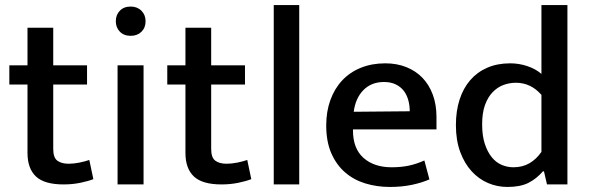

<svg xmlns="http://www.w3.org/2000/svg" viewBox="-20 -731 2335 761"><path d="M325 -396H191V-141Q191 -106 207.5 -94Q224 -82 252 -82Q272 -82 294.5 -86.5Q317 -91 334 -97L350 -21Q330 -13 298.5 -6.5Q267 0 232 0Q156 0 122.5 -31.5Q89 -63 89 -125V-396H17V-472H89V-621H191V-472H325Z M446 0V-472H549V0ZM498 -589Q471 -589 455 -605.5Q439 -622 439 -647Q439 -672 455 -688.5Q471 -705 498 -705Q524 -705 540.5 -688.5Q557 -672 557 -647Q557 -621 540.5 -605Q524 -589 498 -589Z M951 -396H817V-141Q817 -106 833.5 -94Q850 -82 878 -82Q898 -82 920.5 -86.5Q943 -91 960 -97L976 -21Q956 -13 924.5 -6.5Q893 0 858 0Q782 0 748.5 -31.5Q715 -63 715 -125V-396H643V-472H715V-621H817V-472H951Z M1065 0V-711H1166V0Z M1710 -218H1379V-214Q1379 -142 1421 -105Q1463 -68 1532 -68Q1570 -68 1600.5 -74.5Q1631 -81 1662 -95L1682 -20Q1653 -7 1613 1.5Q1573 10 1525 10Q1474 10 1428 -4Q1382 -18 1347.5 -48Q1313 -78 1293 -124Q1273 -170 1273 -234Q1273 -289 1289.5 -334.5Q1306 -380 1336.5 -412.5Q1367 -445 1410.5 -462.5Q1454 -480 1507 -480Q1553 -480 1590.5 -465Q1628 -450 1654.5 -422.5Q1681 -395 1695.5 -355.5Q1710 -316 1710 -268ZM1604 -290Q1604 -314 1598 -335Q1592 -356 1580 -371.5Q1568 -387 1548.5 -396.5Q1529 -406 1502 -406Q1452 -406 1420.5 -374Q1389 -342 1382 -288Z M2126 -711H2229V0H2148L2136 -52H2132Q2106 -22 2074 -6Q2042 10 1991 10Q1951 10 1914.5 -5.5Q1878 -21 1849.5 -52Q1821 -83 1804 -129Q1787 -175 1787 -235Q1787 -291 1801.5 -336Q1816 -381 1843.5 -413Q1871 -445 1911 -462.5Q1951 -480 2002 -480Q2037 -480 2070 -469Q2103 -458 2126 -438ZM2126 -355Q2084 -403 2025 -403Q1999 -403 1975 -394Q1951 -385 1932 -365Q1913 -345 1902 -314Q1891 -283 1891 -238Q1891 -193 1901.5 -161Q1912 -129 1929 -108Q1946 -87 1968.5 -77.5Q1991 -68 2015 -68Q2051 -68 2078.5 -84Q2106 -100 2126 -129Z"/></svg>

Font: Ek Mukta Medium
Style: Regular
Weight: 500
Designer: Girish Dalvi and Yashodeep Gholap
Foundry: Ek Type
Version: Version 2.538;PS 1.002;hotconv 16.6.51;makeotf.lib2.5.65220;